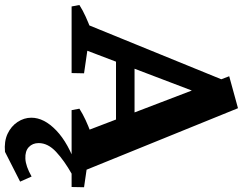

<svg xmlns="http://www.w3.org/2000/svg" viewBox="-144 -598 996 787"><g transform="rotate(90 353.5 -204.0)"><path d="M34 0 296 -642 379 -620 143 0ZM519 0 272 -646 403 -682 680 0ZM183 -182V-258H495V-182ZM-14 0 -20 -32Q2 -46 27.5 -57.5Q53 -69 79 -79L80 0ZM119 0 122 -71 260 -51 259 0ZM411 0 405 -32Q427 -46 452 -57.5Q477 -69 504 -79L536 0ZM586 0 589 -71 727 -51 726 0ZM582 273Q539 277 508 262.5Q477 248 459.5 221.5Q442 195 442 165Q442 113 494 63Q546 13 645 -21L673 -1Q618 30 582 63.5Q546 97 546 135Q546 160 562.5 175.5Q579 191 610 189.5Q641 188 683 164L704 211Z"/></g></svg>

Font: Eczar SemiBold
Style: Regular
Weight: 600
Designer: Vaibhav Singh
Foundry: Rosetta Type Foundry
Version: Version 2.000